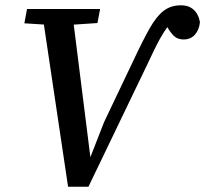

<svg xmlns="http://www.w3.org/2000/svg" viewBox="-20 -701 775 725"><path d="M237 4 137 -667H251L323 -94H316L373 -240L484 -473Q520 -550 546 -595.5Q572 -641 599 -661Q626 -681 663 -681Q685 -681 700 -672.5Q715 -664 723.5 -649.5Q732 -635 735 -617Q732 -588 716 -570Q700 -552 673 -552Q650 -552 636 -566Q622 -580 610 -602L594 -634L654 -620L615 -603Q598 -580 584 -554.5Q570 -529 557.5 -502.5Q545 -476 532 -449L314 4ZM72 -613 82 -667H358L348 -614L228 -606H182Z"/></svg>

Font: Source Serif 4 Medium
Style: Italic
Weight: 500
Italic angle: -12°
Designer: Frank Grießhammer
Foundry: Adobe Systems Incorporated
Version: Version 4.004;hotconv 1.0.116;makeotfexe 2.5.65601